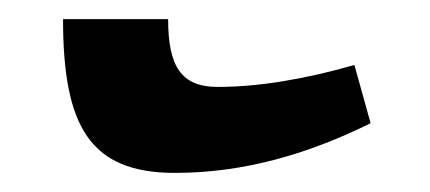

<svg xmlns="http://www.w3.org/2000/svg" viewBox="-20 -366 450 201"><path d="M163 -185C236 -185 303 -205 368 -237L351 -298C299 -283 250 -275 208 -275C170 -275 156 -296 156 -346H46C46 -234 74 -185 163 -185Z"/></svg>

Font: Noto Serif Armenian ExtraCondensed ExtraBold
Style: Regular
Weight: 800
Width: 2
Designer: Monotype Design Team
Foundry: Monotype Imaging Inc.
Version: Version 2.008